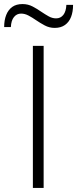

<svg xmlns="http://www.w3.org/2000/svg" viewBox="-56 -926 380 946"><path d="M106 0V-700H159V0ZM213.5 -788.5Q187 -788.5 164.2 -800.8Q141.5 -813 121 -827Q103 -839.5 84.8 -849.2Q66.5 -859 48 -859Q26.5 -859 12.8 -842Q-1 -825 -2.5 -792.5H-35.5Q-35.5 -826.5 -25.5 -852Q-15.5 -877.5 4.2 -891.8Q24 -906 55 -906Q82 -906 104.8 -894Q127.5 -882 147.5 -868Q166 -855.5 183.8 -845.5Q201.5 -835.5 220.5 -835.5Q242.5 -835.5 256 -852.5Q269.5 -869.5 271 -902H304Q304 -868 294.2 -842.8Q284.5 -817.5 264.2 -803Q244 -788.5 213.5 -788.5Z"/></svg>

Font: Overpass ExtraLight
Style: Regular
Weight: 250
Designer: Delve Withrington, Dave Bailey, Thomas Jockin
Foundry: Delve Fonts LLC
Version: Version 4.000